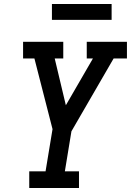

<svg xmlns="http://www.w3.org/2000/svg" viewBox="-20 -945 658 965"><path d="M127 0V-84H209L244 -296L153 -651H96V-735H298V-651H255L311 -416L447 -651H416V-735H618V-651H551L339 -285L306 -84H377V0ZM541 -845H241V-925H541Z"/></svg>

Font: Iosevka Etoile Medium Oblique
Style: Regular
Weight: 500
Italic angle: -9°
Designer: Belleve Invis
Foundry: Belleve Invis
Version: Version 15.5.2; ttfautohint (v1.8.4)